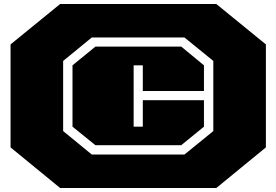

<svg xmlns="http://www.w3.org/2000/svg" viewBox="-20 -757 1388 964"><path d="M282 187 33 -17V-534L282 -737H1066L1315 -534V-17L1066 187ZM441 19H906L1051 -99V-451L906 -569H441L297 -451V-99ZM459 -28 344 -121V-429L459 -523H890L1004 -429V-300H697V-429H651V-121H697V-254H1004V-121L890 -28Z"/></svg>

Font: Tomorrow Black
Style: Regular
Weight: 900
Designer: Tony de Marco, Monica Rizzolli
Foundry: Just in Type
Version: Version 2.002